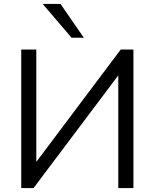

<svg xmlns="http://www.w3.org/2000/svg" viewBox="-20 -957 787 977"><path d="M88.1 0V-705H164.7V-102.5H141.7L594.3 -705H658.9V0H581.9V-602.5H603.7L150.7 0ZM344.1 -765 197.3 -936.9H288L406.5 -765Z"/></svg>

Font: Mulish ExtraLight
Style: Regular
Weight: 200
Designer: Vernon Adams
Foundry: Vernon Adams
Version: Version 3.603